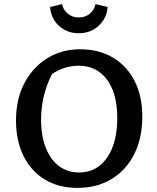

<svg xmlns="http://www.w3.org/2000/svg" viewBox="-20 -905 763 935"><path d="M356 10Q266 10 199 -30.5Q132 -71 95 -144.5Q58 -218 58 -319Q58 -422 98.5 -499.5Q139 -577 209.5 -621Q280 -665 370 -665Q462 -665 530 -624.5Q598 -584 635.5 -510.5Q673 -437 673 -338Q673 -233 634 -155Q595 -77 524 -33.5Q453 10 356 10ZM366 -65Q422 -65 463.5 -97Q505 -129 528 -188.5Q551 -248 551 -330Q551 -410 528.5 -467Q506 -524 463.5 -554.5Q421 -585 362 -585Q322 -585 282 -570Q242 -555 207 -525L251 -577Q180 -458 180 -322Q180 -243 203 -185Q226 -127 267.5 -96Q309 -65 366 -65ZM363 -743Q325 -743 294 -760Q263 -777 244.5 -806Q226 -835 224 -871L282 -885Q288 -856 310.5 -838Q333 -820 364 -820Q395 -820 417 -838Q439 -856 445 -885L504 -871Q502 -835 483 -806Q464 -777 433.5 -760Q403 -743 363 -743Z"/></svg>

Font: Piazzolla 24pt SemiBold
Style: Regular
Weight: 600
Designer: Juan Pablo del Peral
Foundry: Huerta Tipografica
Version: Version 2.005